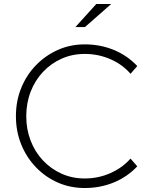

<svg xmlns="http://www.w3.org/2000/svg" viewBox="-20 -934 768 965"><path d="M406 11Q333 11 270.5 -16.5Q208 -44 160.5 -93.5Q113 -143 86.5 -208.5Q60 -274 60 -350Q60 -426 86.5 -491.5Q113 -557 160.5 -606Q208 -655 270.5 -683Q333 -711 406 -711Q484 -711 552 -683Q620 -655 670 -602L636 -563Q596 -610 535 -636.5Q474 -663 406 -663Q343 -663 289.5 -639Q236 -615 196 -572.5Q156 -530 134 -473Q112 -416 112 -350Q112 -284 134 -227Q156 -170 196 -127.5Q236 -85 289.5 -61Q343 -37 406 -37Q474 -37 535 -64Q596 -91 636 -137L670 -98Q620 -45 552 -17Q484 11 406 11ZM359 -798 464 -914H539L407 -798Z"/></svg>

Font: Red Hat Text Light
Style: Regular
Weight: 300
Designer: Pentagram, MCKL
Foundry: Pentagram, MCKL
Version: Version 1.023; ttfautohint (v1.8.3)